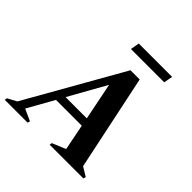

<svg xmlns="http://www.w3.org/2000/svg" viewBox="-240 -989 1163 1163"><g transform="rotate(45 342.0 -407.5)"><path d="M-33 0 -30 -16 28 -47 379 -665H458L587 -51L645 -16L641 0H352L354 -16L441 -52L408 -219H187L92 -50L167 -16L163 0ZM216 -272H398L350 -511ZM290 -758 300 -815H586L575 -758Z"/></g></svg>

Font: Spectral SC
Style: Bold Italic
Weight: 700
Italic angle: -10°
Designer: Jean-Baptiste Levee
Foundry: Production Type
Version: Version 2.001